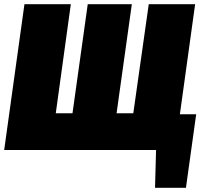

<svg xmlns="http://www.w3.org/2000/svg" viewBox="-27 -718 971 919"><path d="M834 -171H912L863 181H715L720 0H-7L90 -698H312L240 -176H320L393 -698H604L531 -176H611L685 -698H907Z"/></svg>

Font: Fira Sans Ultra
Style: Italic
Weight: 950
Italic angle: -8°
Designer: Carrois Corporate & Edenspiekermann AG
Foundry: Carrois Corporate GbR & Edenspiekermann AG
Version: Version 4.203;PS 004.203;hotconv 1.0.88;makeotf.lib2.5.64775